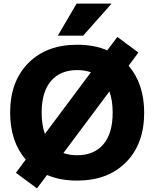

<svg xmlns="http://www.w3.org/2000/svg" viewBox="-20 -987 852 1060"><path d="M439 -790H299L403 -967H596ZM240 -21 184 53 68 -33 122 -106Q36 -206 36 -365Q36 -538 136.5 -639Q237 -740 406 -740Q501 -740 572 -709L628 -783L744 -697L690 -624Q776 -524 776 -365Q776 -192 675.5 -91Q575 10 406 10Q311 10 240 -21ZM330 -142Q365 -130 406 -130Q499 -130 550.5 -190Q602 -250 602 -365Q602 -434 584 -482ZM228 -248 482 -588Q448 -600 406 -600Q313 -600 261.5 -540Q210 -480 210 -365Q210 -296 228 -248Z"/></svg>

Font: M PLUS 1p ExtraBold
Style: Regular
Weight: 800
Version: Version 1.062